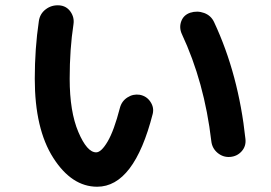

<svg xmlns="http://www.w3.org/2000/svg" viewBox="-20 -709 1040 736"><path d="M790 -168Q763.7 -393.6 676.8 -579.1Q666 -603.5 674.8 -627.4Q683.6 -651.4 709 -660.2Q736.3 -668.9 762.7 -659.2Q789.1 -649.4 800.8 -624Q894.5 -423.8 920.9 -175.8Q923.8 -148.4 906.2 -128.9Q888.7 -109.4 861.8 -107.4Q835 -105.5 814 -123Q793 -140.6 790 -168ZM352.5 6.8Q254.9 6.8 184.1 -104Q113.3 -214.8 113.3 -407.2Q113.3 -522.5 128.9 -627.9Q132.8 -656.2 155.3 -673.3Q177.7 -690.4 207 -688.5Q234.4 -686.5 250 -664.6Q265.6 -642.6 261.7 -616.2Q247.1 -521.5 247.1 -407.2Q247.1 -281.2 280.3 -203.1Q313.5 -125 348.6 -125Q368.2 -125 392.6 -166.5Q417 -208 439.5 -294.9Q446.3 -321.3 468.3 -335.4Q490.2 -349.6 515.6 -345.7Q542 -340.8 556.6 -318.8Q571.3 -296.9 565.4 -272.5Q494.1 6.8 352.5 6.8Z"/></svg>

Font: Rounded-X Mgen+ 2m bold
Style: Bold
Weight: 700
Designer: [Source Han Sans]
Ryoko NISHIZUKA  (kana & ideographs); Paul D. Hunt (Latin, Greek & Cyrillic); Wenlong ZHANG  (bopomofo
Version: Version 1.059.20150602